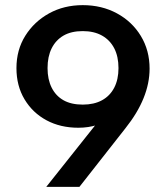

<svg xmlns="http://www.w3.org/2000/svg" viewBox="-20 -727 652 747"><path d="M302 -707Q376 -707 435 -675Q494 -643 528 -587Q562 -531 562 -460Q562 -403 538.5 -345Q515 -287 468 -228L289 0H160L369 -263L496 -391Q477 -318 420.5 -274Q364 -230 285 -230Q215 -230 161 -259Q107 -288 75.5 -340.5Q44 -393 44 -462Q44 -533 78.5 -588Q113 -643 171 -675Q229 -707 302 -707ZM441 -462Q441 -507 424.5 -539Q408 -571 377 -588.5Q346 -606 302 -606Q257 -606 227 -588.5Q197 -571 181 -539Q165 -507 165 -462Q165 -418 181 -386Q197 -354 227 -337Q257 -320 302 -320Q346 -320 377 -337Q408 -354 424.5 -386Q441 -418 441 -462Z"/></svg>

Font: Albert Sans SemiBold
Style: Regular
Weight: 600
Designer: Andreas Rasmussen
Foundry: a.Foundry
Version: Version 1.025